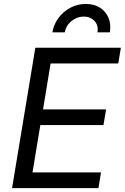

<svg xmlns="http://www.w3.org/2000/svg" viewBox="-20 -975 646 995"><path d="M42.5 0 163.1 -727.5H606.4L592.8 -646H242.2L203.1 -408.2H529.8L516.1 -326.7H189L148.4 -81.5H503.4L490.2 0ZM424.8 -954.6Q467.8 -954.6 498.3 -935.1Q528.8 -915.5 542.5 -882.1Q556.2 -848.6 549.3 -807.6H484.9Q491.2 -843.8 469.5 -866.5Q447.8 -889.2 414.1 -889.2Q380.4 -889.2 351.3 -866.5Q322.3 -843.8 315.9 -807.6H251.5Q258.3 -848.6 283.2 -882.1Q308.1 -915.5 345 -935.1Q381.8 -954.6 424.8 -954.6Z"/></svg>

Font: Adwaita Sans
Style: Italic
Weight: 400
Italic angle: -9.39999°
Designer: Rasmus Andersson
Foundry: rsms
Version: Version 4.001;git-9221beed3